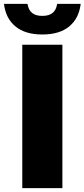

<svg xmlns="http://www.w3.org/2000/svg" viewBox="-66 -971 436 991"><path d="M49 0V-740H256V0ZM-45.5 -951H76Q81 -919 99.8 -904Q118.5 -889 152.5 -889Q186.5 -889 205.2 -904Q224 -919 229 -951H350.5Q341.5 -876 291.2 -834.5Q241 -793 152.5 -793Q64 -793 13.8 -834.5Q-36.5 -876 -45.5 -951Z"/></svg>

Font: Encode Sans Semi Condensed Black
Style: Regular
Weight: 900
Width: 4
Designer: Multiple Designers
Foundry: Impallari Type
Version: Version 2.000